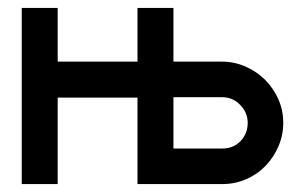

<svg xmlns="http://www.w3.org/2000/svg" viewBox="-20 -468 756 486"><path d="M542 -312Q573 -312 601.5 -299.5Q630 -287 651 -266Q672 -245 684.5 -217Q697 -189 697 -157Q697 -126 685 -98Q673 -70 652.5 -48.5Q632 -27 603.5 -14.5Q575 -2 542 -2H328V-221H126V-2H35V-448H126V-312H328V-448H419V-312ZM419 -92H542Q571 -92 589 -111Q607 -130 607 -157Q607 -183 588 -202.5Q569 -222 542 -222H419Z"/></svg>

Font: Fundamental  Brigade
Style: Regular
Weight: 400
Designer: Peter Wiegel, original typeface by Arno Drescher 1935
Foundry: Peter Wiegel
Version: Version 0.000 2012 initial release